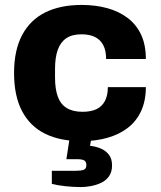

<svg xmlns="http://www.w3.org/2000/svg" viewBox="-20 -560 652 778"><path d="M311 12Q224 12 163 -18Q102 -48 69.5 -109.5Q37 -171 37 -264Q37 -357 70 -418.5Q103 -480 164 -510Q225 -540 311 -540Q367 -540 414.5 -527Q462 -514 497.5 -487Q533 -460 552 -419Q571 -378 571 -321H410Q410 -355 398.5 -377Q387 -399 365 -410Q343 -421 310 -421Q272 -421 248.5 -405Q225 -389 214 -358Q203 -327 203 -281V-245Q203 -200 214 -169Q225 -138 250 -122.5Q275 -107 314 -107Q348 -107 370.5 -117.5Q393 -128 405 -150.5Q417 -173 417 -207H571Q571 -152 552 -110.5Q533 -69 498 -42Q463 -15 415 -1.5Q367 12 311 12ZM308 198Q278 198 245 194.5Q212 191 190 185V132H289Q308 132 319 128Q330 124 330 109Q330 96 322 90.5Q314 85 291 85H249L266 -26H354L345 31Q367 33 387.5 41.5Q408 50 421 66.5Q434 83 434 110Q434 137 421.5 154.5Q409 172 389.5 181Q370 190 348.5 194Q327 198 308 198Z"/></svg>

Font: Archivo SemiBold ExtraBold
Style: Regular
Weight: 800
Version: Version 2.001